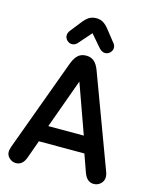

<svg xmlns="http://www.w3.org/2000/svg" viewBox="-120 -878 763 966"><g transform="rotate(15 261.0 -395.5)"><path d="M378 -127 410 -37Q426 9 462 9Q483 9 498 -5Q513 -19 513 -39Q513 -54 506 -71L329 -547Q318 -577 301.5 -591Q285 -605 261 -605Q235 -605 219 -591Q203 -577 191 -547L15 -68Q12 -59 10 -51.5Q8 -44 8 -37Q8 -18 23 -4.5Q38 9 57 9Q93 9 108 -35L141 -127ZM352 -213H167L260 -470ZM261 -722 311 -664Q328 -642 347 -642Q362 -642 373 -653Q384 -664 384 -678Q384 -692 374 -703L332 -756Q314 -780 298 -790Q282 -800 261 -800Q239 -800 223 -790Q207 -780 188 -755L147 -703Q138 -691 138 -678Q138 -664 149 -653Q160 -642 175 -642Q194 -642 210 -664Z"/></g></svg>

Font: Beiruti SemiBold
Style: Regular
Weight: 600
Designer: Arlette Boutros
Foundry: Boutros
Version: Version 1.41